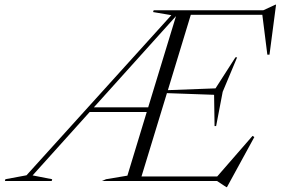

<svg xmlns="http://www.w3.org/2000/svg" viewBox="-112 -758 1176 804"><path d="M24.5 -23.5 106.5 -7.5 104.5 0H-91.5L-89.5 -7.5L-1 -24L605.5 -694.5L529 -707.5L531.5 -715H990.5L1041.5 -738.5H1044L1016.5 -529H1007.5L986.5 -696H687L591 -380.5L790.5 -388L874 -518H881L820.5 -373.5L793 -230H786.5L784.5 -361L587 -368L480.5 -19H797.5L945.5 -189L953 -184L838.5 25.5H835.5L797 0H314.5L332 -7.5L421.5 -22.5L502.5 -289H263.5ZM281 -308.5H508.5L625 -690.5Z"/></svg>

Font: Newsreader 72pt Light
Style: Italic
Weight: 300
Italic angle: -17°
Designer: Hugues Gentile
Foundry: Production Type
Version: Version 1.003; ttfautohint (v1.8.3)